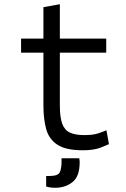

<svg xmlns="http://www.w3.org/2000/svg" viewBox="-20 -701 600 911"><path d="M373 12Q292 12 252 -14.5Q212 -41 199 -89Q186 -137 186 -201V-451H80V-518H186V-667L264 -681V-518H484V-451H264V-200Q264 -145 275 -114.5Q286 -84 311.5 -72Q337 -60 380 -60Q420 -60 443.5 -67.5Q467 -75 485 -83L497 -17Q489 -13 457 -0.5Q425 12 373 12ZM242 190Q232 190 222.5 189Q213 188 199 184V134H215Q255 134 263.5 116.5Q272 99 272 67V50H356Q358 60 358 69Q358 136 324 163Q290 190 242 190Z"/></svg>

Font: Ubuntu Sans Mono
Style: Regular
Weight: 400
Monospace: yes
Designer: Dalton Maag Ltd
Foundry: Dalton Maag Ltd
Version: Version 1.006